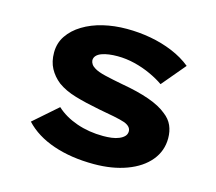

<svg xmlns="http://www.w3.org/2000/svg" viewBox="-84 -646 858 761"><g transform="rotate(15 345.0 -266.0)"><path d="M359.1 10Q266 10 192.9 -15Q119.8 -40 75.2 -88.1L172.8 -173.7Q206.6 -142.3 257.2 -124.6Q307.7 -107 366.4 -107Q383.8 -107 400.8 -109.1Q417.8 -111.3 431.2 -117Q444.7 -122.7 452.5 -131.1Q460.2 -139.5 460.2 -151.2Q460.2 -170.9 432.9 -181.7Q415.7 -187.5 386.9 -193.3Q358 -199.1 324.9 -204.9Q266 -216.2 222.2 -229.2Q178.3 -242.2 148.6 -263.9Q122.4 -284.6 107.7 -312Q93 -339.4 93 -376.5Q93 -415.6 113.6 -445.9Q134.1 -476.3 169.7 -497.9Q205.2 -519.6 251.2 -530.7Q297.2 -541.7 348.5 -541.7Q398.4 -541.7 446.4 -533Q494.3 -524.3 538 -506.2Q581.8 -488 614.5 -461.2L533.2 -364.5Q510.4 -380.6 478.8 -395.2Q447.2 -409.9 411.6 -418.7Q375.9 -427.5 340.6 -427.5Q321.8 -427.5 305.7 -425.3Q289.6 -423.2 276.1 -418.3Q262.6 -413.4 255.1 -405.2Q247.7 -397 247.7 -386.3Q248.1 -378.3 253.1 -370.7Q258.2 -363 267.9 -357.3Q283 -347.6 313.5 -340.4Q344 -333.2 386 -325.2Q453.4 -313.5 500.2 -296.9Q547.1 -280.3 574.4 -257.6Q597.7 -240 607.9 -216.8Q618.1 -193.6 618.1 -164.9Q618.1 -112.8 585.3 -73.2Q552.5 -33.6 493.6 -11.8Q434.7 10 359.1 10Z"/></g></svg>

Font: Lexend Giga
Style: Regular
Weight: 400
Designer: Bonnie Shaver-Troup, Thomas Jockin
Foundry: Lexend
Version: Version 1.007